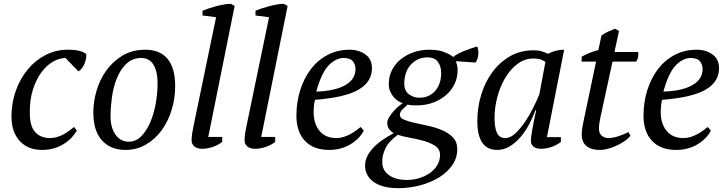

<svg xmlns="http://www.w3.org/2000/svg" viewBox="-20 -772 3799 1004"><path d="M382 -89Q371 -70 354 -52Q337 -34 314 -19.5Q291 -5 262.5 3.5Q234 12 200 12Q126 12 83 -35Q40 -82 40 -163Q40 -235 63 -298.5Q86 -362 125.5 -409.5Q165 -457 218.5 -484.5Q272 -512 333 -512Q371 -512 395 -506Q419 -500 431 -489Q432 -478 429.5 -464.5Q427 -451 421.5 -438Q416 -425 407.5 -414Q399 -403 390 -399L322 -469Q288 -468 254.5 -448Q221 -428 194.5 -391Q168 -354 151.5 -301.5Q135 -249 136 -183Q135 -114 163.5 -82Q192 -50 241 -50Q262 -50 280.5 -56Q299 -62 315 -71Q331 -80 344 -90Q357 -100 367 -108Z M468 -186Q468 -239 484.5 -296.5Q501 -354 535 -402Q569 -450 620 -481Q671 -512 739 -512Q817 -512 856.5 -464Q896 -416 896 -322Q896 -256 877 -195.5Q858 -135 824 -89Q790 -43 742 -15.5Q694 12 636 12Q559 12 513.5 -37.5Q468 -87 468 -186ZM719 -469Q670 -468 639 -437Q608 -406 590 -360Q572 -314 565 -261Q558 -208 558 -164Q558 -105 584 -68Q610 -31 654 -31Q689 -31 716.5 -57.5Q744 -84 763.5 -127.5Q783 -171 793.5 -226Q804 -281 804 -337Q804 -396 783.5 -432Q763 -468 719 -469Z M1110 -682 1039 -691V-716Q1053 -722 1071.5 -728Q1090 -734 1110.5 -739.5Q1131 -745 1151 -748.5Q1171 -752 1187 -752L1207 -741L1069 -56H1142V-30Q1122 -14 1093.5 -4Q1065 6 1038 6Q1009 6 995.5 -7Q982 -20 982 -37Q982 -57 985 -76Q988 -95 993 -118Z M1387 -682 1316 -691V-716Q1330 -722 1348.5 -728Q1367 -734 1387.5 -739.5Q1408 -745 1428 -748.5Q1448 -752 1464 -752L1484 -741L1346 -56H1419V-30Q1399 -14 1370.5 -4Q1342 6 1315 6Q1286 6 1272.5 -7Q1259 -20 1259 -37Q1259 -57 1262 -76Q1265 -95 1270 -118Z M1882 -89Q1873 -70 1856 -52Q1839 -34 1816 -19.5Q1793 -5 1764 3.5Q1735 12 1702 12Q1619 12 1574.5 -35.5Q1530 -83 1530 -167Q1530 -238 1550 -301Q1570 -364 1606 -411Q1642 -458 1693.5 -485Q1745 -512 1808 -512Q1856 -512 1890.5 -487.5Q1925 -463 1925 -415Q1925 -344 1854.5 -303Q1784 -262 1627 -250Q1623 -233 1621.5 -217Q1620 -201 1620 -186Q1620 -126 1650.5 -88Q1681 -50 1740 -50Q1759 -50 1777.5 -56Q1796 -62 1812.5 -71Q1829 -80 1842.5 -90Q1856 -100 1866 -108ZM1777 -469Q1734 -468 1697 -428.5Q1660 -389 1634 -293Q1731 -296 1785 -326.5Q1839 -357 1839 -411Q1839 -432 1826.5 -450Q1814 -468 1777 -469Z M2224 -512Q2272 -512 2302.5 -500Q2333 -488 2350 -474Q2359 -482 2374 -490Q2389 -498 2406 -505Q2423 -512 2441 -518Q2459 -524 2475 -529Q2478 -524 2480 -514Q2482 -504 2481.5 -492Q2481 -480 2477.5 -467.5Q2474 -455 2467 -445L2364 -452Q2367 -443 2370 -431.5Q2373 -420 2373 -406Q2373 -366 2356.5 -332Q2340 -298 2311 -273.5Q2282 -249 2243.5 -235Q2205 -221 2162 -221Q2145 -221 2134.5 -221.5Q2124 -222 2111 -225Q2102 -215 2086.5 -201.5Q2071 -188 2071 -172Q2071 -155 2093 -146Q2115 -137 2148.5 -129.5Q2182 -122 2221 -113.5Q2260 -105 2293.5 -90.5Q2327 -76 2349 -53Q2371 -30 2371 8Q2371 55 2344.5 92.5Q2318 130 2274.5 156.5Q2231 183 2175.5 197.5Q2120 212 2063 212Q2017 212 1984 202.5Q1951 193 1930 176.5Q1909 160 1899 139Q1889 118 1889 95Q1889 67 1901.5 43Q1914 19 1935 -2.5Q1956 -24 1983 -42Q2010 -60 2039 -76Q2024 -84 2014.5 -97.5Q2005 -111 2005 -128Q2005 -143 2015 -159.5Q2025 -176 2038.5 -191Q2052 -206 2065.5 -217Q2079 -228 2086 -233Q2074 -236 2061.5 -244Q2049 -252 2038 -265Q2027 -278 2020 -295Q2013 -312 2013 -333Q2013 -372 2029.5 -405Q2046 -438 2075 -461.5Q2104 -485 2142 -498.5Q2180 -512 2224 -512ZM2109 169Q2140 169 2170.5 160Q2201 151 2225.5 134.5Q2250 118 2265.5 93.5Q2281 69 2281 38Q2281 8 2256.5 -8.5Q2232 -25 2197 -35Q2162 -45 2124.5 -51.5Q2087 -58 2060 -67Q2013 -33 1995.5 4Q1978 41 1979 73Q1978 118 2013.5 143.5Q2049 169 2109 169ZM2216 -472Q2187 -472 2164.5 -461Q2142 -450 2126 -431.5Q2110 -413 2102 -388Q2094 -363 2094 -335Q2094 -297 2118.5 -279Q2143 -261 2171 -261Q2201 -261 2222.5 -271.5Q2244 -282 2258.5 -300Q2273 -318 2280 -341Q2287 -364 2287 -389Q2287 -426 2269.5 -449Q2252 -472 2216 -472Z M2622 -50Q2649 -50 2676 -75.5Q2703 -101 2727 -137Q2751 -173 2770 -212Q2789 -251 2800 -277L2832 -448Q2818 -458 2805 -462Q2792 -466 2769 -466Q2723 -466 2685.5 -437.5Q2648 -409 2621.5 -364Q2595 -319 2580.5 -264Q2566 -209 2566 -156Q2566 -105 2578.5 -77.5Q2591 -50 2622 -50ZM2780 -196Q2767 -160 2747.5 -123Q2728 -86 2702.5 -56Q2677 -26 2646 -7Q2615 12 2580 12Q2476 12 2476 -139Q2476 -209 2496 -275.5Q2516 -342 2554 -394Q2592 -446 2646.5 -477.5Q2701 -509 2770 -509Q2795 -509 2810 -504.5Q2825 -500 2846 -491Q2886 -512 2930 -512L2840 -55H2913V-30Q2893 -14 2865 -4Q2837 6 2810 6Q2781 6 2768.5 -6.5Q2756 -19 2756 -33Q2756 -51 2763 -92Q2770 -133 2784 -196Z M3022 -476Q3042 -487 3064.5 -496Q3087 -505 3109 -510L3125 -586Q3139 -597 3157.5 -605.5Q3176 -614 3196 -622L3217 -610L3193 -500H3317Q3319 -488 3317 -475Q3315 -462 3307 -450H3183L3120 -160Q3116 -141 3114 -126.5Q3112 -112 3112 -100Q3112 -74 3127 -62Q3142 -50 3160 -50Q3185 -50 3213.5 -59.5Q3242 -69 3266 -81L3277 -63Q3268 -50 3250 -37Q3232 -24 3209.5 -13Q3187 -2 3162.5 5Q3138 12 3116 12Q3072 12 3047 -8Q3022 -28 3022 -70Q3022 -84 3024.5 -101Q3027 -118 3031 -136L3097 -450H3021Z M3697 -89Q3688 -70 3671 -52Q3654 -34 3631 -19.5Q3608 -5 3579 3.5Q3550 12 3517 12Q3434 12 3389.5 -35.5Q3345 -83 3345 -167Q3345 -238 3365 -301Q3385 -364 3421 -411Q3457 -458 3508.5 -485Q3560 -512 3623 -512Q3671 -512 3705.5 -487.5Q3740 -463 3740 -415Q3740 -344 3669.5 -303Q3599 -262 3442 -250Q3438 -233 3436.5 -217Q3435 -201 3435 -186Q3435 -126 3465.5 -88Q3496 -50 3555 -50Q3574 -50 3592.5 -56Q3611 -62 3627.5 -71Q3644 -80 3657.5 -90Q3671 -100 3681 -108ZM3592 -469Q3549 -468 3512 -428.5Q3475 -389 3449 -293Q3546 -296 3600 -326.5Q3654 -357 3654 -411Q3654 -432 3641.5 -450Q3629 -468 3592 -469Z"/></svg>

Font: PTSerifItalic
Style: Italic
Weight: 400
Italic angle: -12°
Designer: A.Korolkova, O.Umpeleva, V.Yefimov
Foundry: ParaType Ltd
Version: Version 1.000W OFL